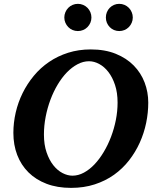

<svg xmlns="http://www.w3.org/2000/svg" viewBox="-20 -938 792 975"><path d="M577.1 -417Q577.1 -467.3 564.2 -506.3Q551.3 -545.4 530.5 -572.3Q509.8 -599.1 483.9 -613Q458 -627 432.1 -627Q402.3 -627 373.8 -611.8Q345.2 -596.7 319.8 -570.6Q294.4 -544.4 272.9 -508.5Q251.5 -472.7 236.1 -431.4Q220.7 -390.1 211.9 -345Q203.1 -299.8 203.1 -254.9Q203.1 -203.1 216.6 -164.1Q230 -125 251 -98.6Q272 -72.3 297.6 -59.1Q323.2 -45.9 348.1 -45.9Q377.4 -45.9 406 -61.3Q434.6 -76.7 460 -103.5Q485.4 -130.4 506.8 -166.3Q528.3 -202.1 543.9 -243.4Q559.6 -284.7 568.4 -329.1Q577.1 -373.5 577.1 -417ZM732.9 -417Q732.9 -365.7 722.2 -313.7Q711.4 -261.7 689.7 -213.6Q668 -165.5 635.3 -123.5Q602.5 -81.5 559.1 -50.5Q515.6 -19.5 460.9 -1.7Q406.2 16.1 340.8 16.1Q271 16.1 216.6 -4.6Q162.1 -25.4 124.5 -62.7Q86.9 -100.1 67.4 -151.1Q47.9 -202.1 47.9 -263.2Q47.9 -314.9 59.8 -366.7Q71.8 -418.5 95 -465.6Q118.2 -512.7 151.9 -553.2Q185.5 -593.8 229.2 -623.5Q272.9 -653.3 326.2 -670.2Q379.4 -687 440.9 -687Q513.2 -687 567.9 -664.8Q622.6 -642.6 659.2 -605.2Q695.8 -567.9 714.4 -519Q732.9 -470.2 732.9 -417ZM444.3 -849.1Q444.3 -835 439 -822.5Q433.6 -810.1 424.3 -800.5Q415 -791 402.3 -785.6Q389.6 -780.3 375.5 -780.3Q361.3 -780.3 348.6 -785.6Q335.9 -791 326.7 -800.5Q317.4 -810.1 312 -822.5Q306.6 -835 306.6 -849.1Q306.6 -863.3 312 -876Q317.4 -888.7 326.7 -898.2Q335.9 -907.7 348.6 -913.1Q361.3 -918.5 375.5 -918.5Q389.6 -918.5 402.3 -913.1Q415 -907.7 424.3 -898.2Q433.6 -888.7 439 -876Q444.3 -863.3 444.3 -849.1ZM654.3 -849.1Q654.3 -835 648.9 -822.5Q643.6 -810.1 634.3 -800.5Q625 -791 612.3 -785.6Q599.6 -780.3 585.4 -780.3Q571.3 -780.3 558.8 -785.6Q546.4 -791 537.1 -800.5Q527.8 -810.1 522.7 -822.5Q517.6 -835 517.6 -849.1Q517.6 -863.3 522.7 -876Q527.8 -888.7 537.1 -898.2Q546.4 -907.7 558.8 -913.1Q571.3 -918.5 585.4 -918.5Q599.6 -918.5 612.3 -913.1Q625 -907.7 634.3 -898.2Q643.6 -888.7 648.9 -876Q654.3 -863.3 654.3 -849.1Z"/></svg>

Font: Charis SIL Eur
Style: Bold Italic
Weight: 700
Italic angle: -11°
Foundry: SIL International
Version: Version 5.000